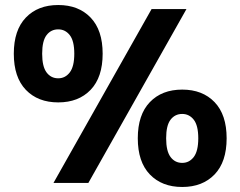

<svg xmlns="http://www.w3.org/2000/svg" viewBox="-20 -729 958 765"><path d="M212 -321Q131 -321 83 -371Q35 -421 35 -515Q35 -609 83 -659Q131 -709 212 -709Q293 -709 341 -659Q389 -609 389 -515Q389 -421 341 -371Q293 -321 212 -321ZM193 0 584 -693H723L332 0ZM212 -417Q240 -417 258 -440.5Q276 -464 276 -515Q276 -566 258 -589Q240 -612 212 -612Q183 -612 165.5 -589Q148 -566 148 -515Q148 -464 165.5 -440.5Q183 -417 212 -417ZM706 16Q625 16 577 -34Q529 -84 529 -178Q529 -272 577 -322Q625 -372 706 -372Q787 -372 835 -322Q883 -272 883 -178Q883 -84 835 -34Q787 16 706 16ZM706 -80Q734 -80 752 -103.5Q770 -127 770 -178Q770 -229 752 -252Q734 -275 706 -275Q677 -275 659.5 -252Q642 -229 642 -178Q642 -127 659.5 -103.5Q677 -80 706 -80Z"/></svg>

Font: Ubuntu Sans ExtraBold
Style: Regular
Weight: 800
Designer: Dalton Maag Ltd
Foundry: Dalton Maag Ltd
Version: Version 1.006; ttfautohint (v1.8.4.7-5d5b)